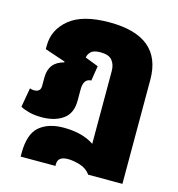

<svg xmlns="http://www.w3.org/2000/svg" viewBox="-110 -627 865 933"><g transform="rotate(15 323.0 -161.0)"><path d="M253 201Q253 162 304 162Q330 162 364 172Q398 182 418 210H590V-314Q590 -532 327 -532Q192 -532 126.5 -478Q61 -424 61 -344V-326L165 -291L164 -287Q90 -268 90 -191V-149Q90 -118 57 -118Q47 -118 36 -122L19 -25Q37 -15 64 -8Q91 -1 126 -1Q192 -1 233.5 -30.5Q275 -60 275 -124V-181Q275 -235 314 -236L326 -311L259 -337Q261 -353 274.5 -366.5Q288 -380 323 -380Q364 -380 381 -359.5Q398 -339 398 -306V60Q339 20 244 20Q168 20 123 58Q78 96 78 193V210H253Z"/></g></svg>

Font: Noto Sans Thai UI Black
Style: Regular
Weight: 900
Designer: Monotype Design Team
Foundry: Monotype Imaging Inc.
Version: Version 1.901